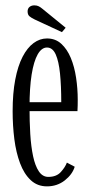

<svg xmlns="http://www.w3.org/2000/svg" viewBox="-20 -668 332 699"><path d="M151 10.5Q116 10.5 91.8 -12.2Q67.5 -35 53 -73.8Q38.5 -112.5 32.2 -161.5Q26 -210.5 26 -263Q26 -328.5 35.5 -378.2Q45 -428 62.2 -461.2Q79.5 -494.5 102.2 -511.2Q125 -528 151 -528Q182 -528 203.2 -508.5Q224.5 -489 237.8 -457Q251 -425 257 -385.2Q263 -345.5 263 -305Q263 -294.5 262.8 -284Q262.5 -273.5 262 -263.5H80.5V-296H203Q203 -355.5 198.5 -400.2Q194 -445 182.8 -470Q171.5 -495 151 -495Q131.5 -495 117.2 -470Q103 -445 95.2 -396.8Q87.5 -348.5 87.5 -278Q87.5 -226 90.2 -180.2Q93 -134.5 100.5 -99.2Q108 -64 121.5 -44Q135 -24 156 -24Q185.5 -24 201.5 -41.8Q217.5 -59.5 223.5 -76L252 -61Q243.5 -33 215.8 -11.2Q188 10.5 151 10.5ZM205.5 -551 106.5 -597Q94 -603 87.2 -608.8Q80.5 -614.5 80.5 -626.5Q80.5 -637 87.5 -642.8Q94.5 -648.5 105 -648.5Q114.5 -648.5 121.2 -645Q128 -641.5 135 -635.5L219 -567Z"/></svg>

Font: Imbue Thin 10pt Light
Style: Regular
Weight: 300
Version: Version 1.102